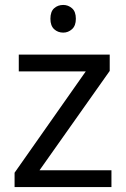

<svg xmlns="http://www.w3.org/2000/svg" viewBox="-20 -823 510 777"><path d="M431 -66H39V-124L327 -534H56V-602H424V-536L140 -134H431ZM236 -803Q256 -803 271.5 -789.5Q287 -776 287 -747Q287 -719 271.5 -705Q256 -691 236 -691Q214 -691 199 -705Q184 -719 184 -747Q184 -776 199 -789.5Q214 -803 236 -803Z"/></svg>

Font: Noto Sans Malayalam UI
Style: Regular
Weight: 400
Designer: Jelle Bosma - Monotype Design Team
Foundry: Monotype Imaging Inc.
Version: Version 2.104